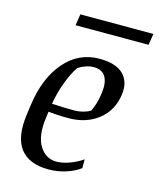

<svg xmlns="http://www.w3.org/2000/svg" viewBox="-110 -792 728 881"><g transform="rotate(15 254.5 -351.5)"><path d="M440.9 -407.7Q430.2 -330.1 373 -285.2Q315.9 -240.2 231.4 -240.2Q201.7 -240.2 176.8 -241.7Q151.9 -243.2 136.2 -245.1L132.3 -216.3Q120.1 -127.4 149.4 -80.3Q178.7 -33.2 229.5 -33.2Q259.3 -33.2 293.5 -46.1Q327.6 -59.1 353 -77.1V-35.2Q326.2 -15.1 286.9 -2.2Q247.6 10.7 203.1 10.7Q110.4 10.7 69.1 -43.9Q27.8 -98.6 43.5 -209.5L49.8 -254.9Q67.9 -385.7 134.5 -463.1Q201.2 -540.5 299.8 -540.5Q378.4 -540.5 414.1 -504.9Q449.7 -469.2 440.9 -407.7ZM211.4 -472.7Q189 -439.5 170.2 -389.6Q151.4 -339.8 142.1 -284.7Q169.4 -283.2 196 -282.2Q222.7 -281.2 248 -281.2Q269 -281.2 288.8 -286.4Q308.6 -291.5 324.2 -300.8Q334 -320.8 340.1 -342Q346.2 -363.3 350.1 -391.6Q356.9 -440.9 340.6 -468.8Q324.2 -496.6 284.2 -496.6Q266.6 -496.6 247.6 -490.2Q228.5 -483.9 211.4 -472.7ZM161.6 -714.4H508.8L500 -660.6H153.3Z"/></g></svg>

Font: Noticia Text
Style: Italic
Weight: 400
Italic angle: -8°
Designer: JM Sole
Foundry: JM Sole
Version: Version 1.003